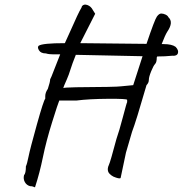

<svg xmlns="http://www.w3.org/2000/svg" viewBox="-20 -720 784 823"><path d="M591 -479Q581 -479 305 -485Q289 -445 282 -422Q275 -399 267 -381Q251 -345 251 -342Q251 -345 306 -346Q480 -347 499 -350L551 -355ZM546 -155 520 -66Q497 40 497 43Q492 48 466 37Q446 26 443 13.5Q440 1 446.5 -12.5Q453 -26 479 -124Q491 -158 507 -219Q523 -280 525 -282V-292Q525 -297 443.5 -296.5Q362 -296 307 -289H234Q229 -278 203.5 -196.5Q178 -115 164 -46.5Q150 22 130 83Q120 78 109 78Q94 74 86.5 60.5Q79 47 83 31Q91 23 91 -7Q96 -17 102.5 -49.5Q109 -82 138 -186Q167 -290 174 -297V-308Q174 -323 185 -339Q195 -369 195 -380Q198 -384 212 -421Q226 -458 238 -487H209Q189 -487 177 -491Q155 -491 147 -504.5Q139 -518 146 -524Q162 -535 258 -535Q267 -554 285 -594.5Q303 -635 310 -650Q317 -665 321 -672.5Q325 -680 328 -685Q331 -690 331 -693Q339 -704 354.5 -698.5Q370 -693 378 -677L388 -661L324 -535Q377 -535 608 -532Q643 -636 652.5 -649Q662 -662 671 -662Q680 -662 689.5 -657.5Q699 -653 702 -646Q725 -625 697 -584Q688 -570 673 -531H681Q717 -531 733 -519Q747 -504 742.5 -491.5Q738 -479 717 -481Q687 -478 657 -478H654L652 -474Q652 -453 645 -446Q638 -439 628 -414.5Q618 -390 618 -377.5Q618 -365 608 -355Q563 -199 546 -155Z"/></svg>

Font: Caveat
Style: Regular
Weight: 400
Designer: Pablo Impallari
Foundry: Creative Lab NY
Version: Version 1.096; ttfautohint (v1.3)